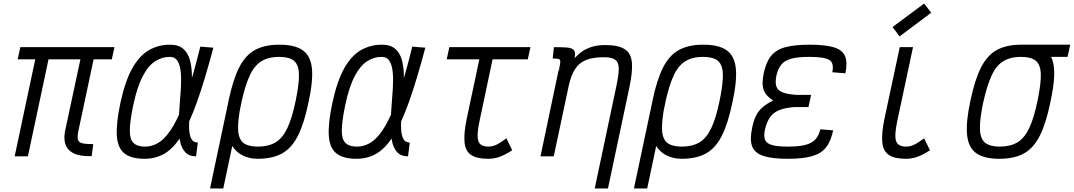

<svg xmlns="http://www.w3.org/2000/svg" viewBox="-20 -885 6079 1087"><path d="M499 -1Q408 2 370.5 -35.5Q333 -73 350 -151L450 -618H628L613 -549H80L95 -618H628L613 -549H510L424 -145Q417 -112 421 -95.5Q425 -79 445.5 -74Q466 -69 508 -69ZM63 0 189 -593H264L138 0Z M1100 -78 1090 0Q1050 0 1028.5 -23.5Q1007 -47 999 -87.5Q991 -128 991.5 -178Q992 -228 996.5 -281.5Q1001 -335 1004 -385Q1007 -435 1003.5 -475Q1000 -515 985.5 -539Q971 -563 940 -563Q898 -563 859 -538.5Q820 -514 788.5 -454.5Q757 -395 735 -292Q716 -201 715 -149.5Q714 -98 735 -76.5Q756 -55 800 -55Q846 -55 885.5 -82.5Q925 -110 962.5 -174.5Q1000 -239 1037 -348.5Q1074 -458 1114 -621L1188 -615Q1140 -434 1097 -312.5Q1054 -191 1009.5 -119.5Q965 -48 914 -17Q863 14 798 14Q723 14 684.5 -16.5Q646 -47 641.5 -117Q637 -187 662 -304Q689 -428 729.5 -499.5Q770 -571 824 -601.5Q878 -632 942 -632Q990 -632 1017 -609Q1044 -586 1055 -546Q1066 -506 1066.5 -457Q1067 -408 1062.5 -355Q1058 -302 1054 -253Q1050 -204 1050.5 -164.5Q1051 -125 1062 -101.5Q1073 -78 1100 -78Z M1438 14Q1395 14 1357 -3.5Q1319 -21 1293.5 -60Q1268 -99 1261.5 -161.5Q1255 -224 1274 -315Q1299 -434 1334 -503Q1369 -572 1423.5 -602Q1478 -632 1562 -632Q1650 -632 1694.5 -600Q1739 -568 1746 -496.5Q1753 -425 1726 -303Q1702 -186 1666.5 -116Q1631 -46 1576.5 -16Q1522 14 1438 14ZM1169 182 1273 -309H1348L1244 182ZM1440 -55Q1500 -55 1540 -79Q1580 -103 1607 -160Q1634 -217 1654 -315Q1674 -411 1672.5 -465Q1671 -519 1644 -541Q1617 -563 1560 -563Q1501 -563 1461 -539Q1421 -515 1394.5 -458.5Q1368 -402 1346 -303Q1326 -208 1328 -153.5Q1330 -99 1357 -77Q1384 -55 1440 -55Z M2300 -78 2290 0Q2250 0 2228.5 -23.5Q2207 -47 2199 -87.5Q2191 -128 2191.5 -178Q2192 -228 2196.5 -281.5Q2201 -335 2204 -385Q2207 -435 2203.5 -475Q2200 -515 2185.5 -539Q2171 -563 2140 -563Q2098 -563 2059 -538.5Q2020 -514 1988.5 -454.5Q1957 -395 1935 -292Q1916 -201 1915 -149.5Q1914 -98 1935 -76.5Q1956 -55 2000 -55Q2046 -55 2085.5 -82.5Q2125 -110 2162.5 -174.5Q2200 -239 2237 -348.5Q2274 -458 2314 -621L2388 -615Q2340 -434 2297 -312.5Q2254 -191 2209.5 -119.5Q2165 -48 2114 -17Q2063 14 1998 14Q1923 14 1884.5 -16.5Q1846 -47 1841.5 -117Q1837 -187 1862 -304Q1889 -428 1929.5 -499.5Q1970 -571 2024 -601.5Q2078 -632 2142 -632Q2190 -632 2217 -609Q2244 -586 2255 -546Q2266 -506 2266.5 -457Q2267 -408 2262.5 -355Q2258 -302 2254 -253Q2250 -204 2250.5 -164.5Q2251 -125 2262 -101.5Q2273 -78 2300 -78Z M2743 14Q2680 14 2647.5 -7.5Q2615 -29 2610 -79.5Q2605 -130 2623 -216L2703 -593H2778L2697 -210Q2684 -150 2684 -116.5Q2684 -83 2699 -69Q2714 -55 2745 -55Q2768 -55 2790 -65.5Q2812 -76 2847 -102L2880 -34Q2835 -6 2805.5 4Q2776 14 2743 14ZM2509 -549 2524 -618H2983L2968 -549Z M3347 182 3469 -395Q3483 -460 3483 -496Q3483 -532 3463.5 -546.5Q3444 -561 3398 -561Q3335 -561 3296 -544.5Q3257 -528 3235 -493Q3213 -458 3200 -400L3115 0H3040L3142 -486L3231 -552Q3249 -575 3274 -592.5Q3299 -610 3331.5 -620Q3364 -630 3405 -630Q3481 -630 3517 -606.5Q3553 -583 3557.5 -530Q3562 -477 3543 -389L3422 182ZM3144 -489Q3151 -520 3152 -533.5Q3153 -547 3144 -550.5Q3135 -554 3109 -554L3116 -618Q3158 -618 3183 -616.5Q3208 -615 3220.5 -608Q3233 -601 3235 -586.5Q3237 -572 3232 -546Z M3838 14Q3795 14 3757 -3.5Q3719 -21 3693.5 -60Q3668 -99 3661.5 -161.5Q3655 -224 3674 -315Q3699 -434 3734 -503Q3769 -572 3823.5 -602Q3878 -632 3962 -632Q4050 -632 4094.5 -600Q4139 -568 4146 -496.5Q4153 -425 4126 -303Q4102 -186 4066.5 -116Q4031 -46 3976.5 -16Q3922 14 3838 14ZM3569 182 3673 -309H3748L3644 182ZM3840 -55Q3900 -55 3940 -79Q3980 -103 4007 -160Q4034 -217 4054 -315Q4074 -411 4072.5 -465Q4071 -519 4044 -541Q4017 -563 3960 -563Q3901 -563 3861 -539Q3821 -515 3794.5 -458.5Q3768 -402 3746 -303Q3726 -208 3728 -153.5Q3730 -99 3757 -77Q3784 -55 3840 -55Z M4439 14Q4350 14 4301 -2.5Q4252 -19 4238 -57Q4224 -95 4238 -160Q4246 -201 4259.5 -228.5Q4273 -256 4296 -276.5Q4319 -297 4357 -316Q4316 -342 4303.5 -376Q4291 -410 4304 -471Q4317 -533 4345 -568Q4373 -603 4425 -617.5Q4477 -632 4563 -632Q4653 -632 4701.5 -617Q4750 -602 4764.5 -566.5Q4779 -531 4766 -470L4692 -476Q4703 -528 4675.5 -545.5Q4648 -563 4561 -563Q4500 -563 4462.5 -553.5Q4425 -544 4405 -521Q4385 -498 4376 -459Q4368 -420 4375 -397Q4382 -374 4408.5 -363Q4435 -352 4486 -348H4572L4557 -279H4478Q4425 -275 4391.5 -261.5Q4358 -248 4339 -220.5Q4320 -193 4310 -148Q4303 -112 4312 -92Q4321 -72 4352 -63.5Q4383 -55 4441 -55Q4532 -55 4572 -77Q4612 -99 4624 -153L4697 -147Q4684 -85 4656 -50Q4628 -15 4576.5 -0.5Q4525 14 4439 14Z M5108 14Q5045 14 5012.5 -7.5Q4980 -29 4975 -79.5Q4970 -130 4988 -216L5074 -618H5149L5062 -210Q5049 -150 5049 -116.5Q5049 -83 5064 -69Q5079 -55 5110 -55Q5133 -55 5155 -65.5Q5177 -76 5212 -102L5245 -34Q5200 -6 5170.5 4Q5141 14 5108 14ZM5073 -679 5033 -732 5212 -865 5252 -813Z M5638 14Q5551 14 5506.5 -18Q5462 -50 5455 -122.5Q5448 -195 5474 -315Q5499 -434 5534 -503Q5569 -572 5623.5 -602Q5678 -632 5762 -632Q5828 -632 5869.5 -616Q5911 -600 5930.5 -563Q5950 -526 5948.5 -462.5Q5947 -399 5926 -303Q5902 -186 5866.5 -116Q5831 -46 5776.5 -16Q5722 14 5638 14ZM5640 -55Q5700 -55 5740 -79Q5780 -103 5807 -160Q5834 -217 5854 -315Q5874 -411 5872.5 -465Q5871 -519 5844 -541Q5817 -563 5760 -563Q5701 -563 5661 -539Q5621 -515 5594.5 -458.5Q5568 -402 5546 -303Q5526 -208 5528 -153.5Q5530 -99 5557 -77Q5584 -55 5640 -55ZM5754 -563 5769 -632H6039L6024 -563Z"/></svg>

Font: Victor Mono
Style: Italic
Weight: 400
Italic angle: -12°
Monospace: yes
Designer: Rune Bjørnerås
Version: Version 1.561;gftools[0.9.30]